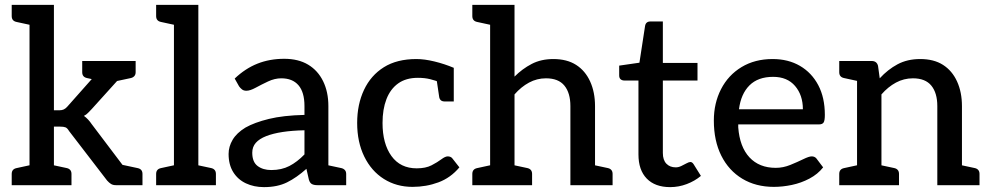

<svg xmlns="http://www.w3.org/2000/svg" viewBox="-20 -759 4050 787"><path d="M101 0V-739H201V-307H224Q234 -307 241.5 -310.5Q249 -314 256 -322L405 -490Q413 -499 421 -504Q429 -509 443 -509H534L356 -312Q348 -304 341 -296.5Q334 -289 324 -284Q342 -271 356 -250L545 0H455Q443 0 435 -5Q427 -10 419 -19L263 -222Q256 -234 248.5 -237Q241 -240 226 -240H201V0ZM429 -421 393 -462V-509H518L447 -424ZM463 0 413 -98 475 -85ZM28 0V-46Q28 -56 33 -62Q38 -68 48 -70L117 -85L129 0ZM172 0 184 -85 254 -70Q263 -68 268 -62Q273 -56 273 -46V0ZM129 -739 117 -654 48 -669Q38 -671 33 -677Q28 -683 28 -693V-739ZM536 -509V-463Q536 -453 530.5 -447Q525 -441 516 -439L446 -424L434 -509ZM418 -509 406 -424 337 -439Q327 -441 322 -447Q317 -453 317 -463V-509ZM463 0 474 -85 544 -70Q554 -68 559 -62Q564 -56 564 -46V0Z M693 0V-739H793V0ZM620 0V-46Q620 -56 625 -62Q630 -68 640 -70L709 -85L721 0ZM764 0 776 -85 846 -70Q855 -68 860 -62Q865 -56 865 -46V0ZM721 -739 709 -654 640 -669Q630 -671 625 -677Q620 -683 620 -693V-739Z M1062 8Q1021 8 988 -7.5Q955 -23 936 -53.5Q917 -84 917 -128Q917 -158 933.5 -186Q950 -214 986 -236Q1023 -257 1082 -271.5Q1141 -286 1228 -288V-324Q1228 -381 1203.5 -409.5Q1179 -438 1133 -438Q1106 -438 1078.5 -425Q1051 -412 1028 -399.5Q1005 -387 990 -387Q979 -387 972 -392.5Q965 -398 960 -405L942 -437Q985 -478 1035 -498Q1085 -518 1145 -518Q1203 -518 1243 -494Q1283 -470 1304.5 -426Q1326 -382 1326 -324V0H1281Q1267 0 1258.5 -4.5Q1250 -9 1246 -23L1236 -67Q1196 -31 1156.5 -11.5Q1117 8 1062 8ZM1092 -62Q1134 -62 1166 -78.5Q1198 -95 1228 -126V-225Q1178 -224 1138.5 -218Q1099 -212 1071 -201Q1043 -190 1028.5 -173.5Q1014 -157 1014 -133Q1014 -95 1036 -78.5Q1058 -62 1092 -62ZM1297 0 1309 -85 1379 -70Q1388 -68 1393.5 -62Q1399 -56 1399 -46V0Z M1671 7Q1605 7 1553.5 -25.5Q1502 -58 1473 -117.5Q1444 -177 1444 -255Q1444 -331 1472 -390.5Q1500 -450 1553.5 -483.5Q1607 -517 1687 -517Q1720 -517 1761 -507Q1802 -497 1840 -481V-421H1785Q1765 -429 1743 -434.5Q1721 -440 1693 -440Q1644 -440 1612 -417Q1580 -394 1564 -352.5Q1548 -311 1548 -255Q1548 -170 1584.5 -119.5Q1621 -69 1688 -69Q1725 -69 1749 -81.5Q1773 -94 1789 -106Q1805 -118 1815 -118Q1821 -118 1826 -116Q1831 -114 1834 -110L1863 -73Q1827 -30 1777 -11.5Q1727 7 1671 7ZM1769 -437 1840 -421V-343H1804Q1792 -343 1786.5 -348.5Q1781 -354 1780 -363Z M1989 0V-739H2089V-445Q2121 -477 2159.5 -497Q2198 -517 2248 -517Q2304 -517 2341.5 -493Q2379 -469 2399 -425Q2419 -381 2419 -324V0H2318V-324Q2318 -378 2293.5 -408Q2269 -438 2218 -438Q2181 -438 2148.5 -420.5Q2116 -403 2089 -372V0ZM2390 0 2402 -85 2472 -70Q2481 -68 2486 -62Q2491 -56 2491 -46V0ZM1916 0V-46Q1916 -56 1921 -62Q1926 -68 1936 -70L2005 -85L2017 0ZM2017 -739 2005 -654 1936 -669Q1926 -671 1921 -677Q1916 -683 1916 -693V-739ZM2060 0 2072 -85 2142 -70Q2151 -68 2156 -62Q2161 -56 2161 -46V0Z M2727 8Q2665 8 2631 -27Q2597 -62 2597 -126V-429H2539Q2530 -429 2524 -434Q2518 -439 2518 -450V-490L2601 -502L2624 -652Q2627 -671 2646 -671H2697V-501H2839V-429H2697V-132Q2697 -103 2711.5 -88Q2726 -73 2750 -73Q2761 -73 2772.5 -78.5Q2784 -84 2794 -89.5Q2804 -95 2810 -95Q2817 -95 2823 -86L2853 -38Q2828 -17 2795 -4.5Q2762 8 2727 8Z M3152 7Q3078 7 3022.5 -26.5Q2967 -60 2936.5 -121Q2906 -182 2906 -265Q2906 -336 2935.5 -393.5Q2965 -451 3019.5 -484Q3074 -517 3147 -517Q3211 -517 3259 -489Q3307 -461 3334 -410Q3361 -359 3361 -288Q3361 -265 3356 -257Q3351 -249 3336 -249H3006Q3006 -246 3006 -243Q3006 -240 3006 -237Q3012 -157 3052 -114Q3092 -71 3160 -71Q3190 -71 3219.5 -83Q3249 -95 3272.5 -106.5Q3296 -118 3307 -118Q3319 -118 3326 -110L3354 -73Q3332 -45 3298 -27Q3264 -9 3226 -1Q3188 7 3152 7ZM3009 -311H3271Q3271 -369 3239 -406.5Q3207 -444 3149 -444Q3087 -444 3052 -409Q3017 -374 3009 -311Z M3493 0V-509H3553Q3574 -509 3579 -489L3586 -438Q3619 -474 3659 -495.5Q3699 -517 3752 -517Q3808 -517 3845.5 -493Q3883 -469 3903 -425Q3923 -381 3923 -324V0H3822V-324Q3822 -378 3797.5 -408Q3773 -438 3722 -438Q3685 -438 3652.5 -420.5Q3620 -403 3593 -372V0ZM3420 0V-46Q3420 -56 3425 -62Q3430 -68 3440 -70L3509 -85L3521 0ZM3564 0 3576 -85 3646 -70Q3655 -68 3660 -62Q3665 -56 3665 -46V0ZM3894 0 3906 -85 3976 -70Q3985 -68 3990 -62Q3995 -56 3995 -46V0ZM3521 -509 3509 -424 3440 -439Q3430 -441 3425 -447Q3420 -453 3420 -463V-509Z"/></svg>

Font: Aleo Medium
Style: Regular
Weight: 500
Designer: Alessio Laiso
Foundry: Alessio Laiso
Version: Version 2.001;gftools[0.9.29]